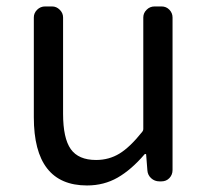

<svg xmlns="http://www.w3.org/2000/svg" viewBox="-20 -563 646 596"><path d="M250 12.7Q85 12.7 85 -199.2V-508.8Q85 -522.5 95.2 -532.7Q105.5 -543 120.1 -543H141.6Q155.3 -543 165.5 -532.7Q175.8 -522.5 175.8 -508.8V-210Q175.8 -133.8 199.7 -100.1Q223.6 -66.4 278.3 -66.4Q318.4 -66.4 351.1 -86.4Q383.8 -106.4 421.9 -154.3Q424.8 -158.2 424.8 -162.1V-508.8Q424.8 -522.5 435.1 -532.7Q445.3 -543 460 -543H481.4Q496.1 -543 505.9 -532.7Q515.6 -522.5 515.6 -508.8V-35.2Q515.6 -20.5 505.9 -10.3Q496.1 0 481.4 0H474.6Q460 0 449.2 -9.8Q438.5 -19.5 437.5 -34.2L433.6 -84Q432.6 -85 431.2 -85Q429.7 -85 428.7 -84Q387.7 -36.1 345.2 -11.7Q302.7 12.7 250 12.7Z"/></svg>

Font: Gen Jyuu GothicL Regular
Style: Regular
Weight: 400
Designer: [Source Han Sans]
Ryoko NISHIZUKA  (kana & ideographs); Paul D. Hunt (Latin, Greek & Cyrillic); Wenlong ZHANG  (bopomofo
Version: Version 1.002.20150607